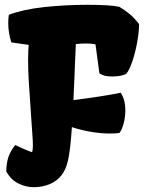

<svg xmlns="http://www.w3.org/2000/svg" viewBox="-20 -777 604 807"><path d="M114.7 -137.2Q118.2 -146.5 118.2 -166.5Q118.2 -180.2 117.7 -187.5Q115.7 -225.1 109.9 -301.8Q104 -381.8 101.1 -432.1Q98.1 -482.4 98.1 -527.3Q98.1 -541 99.1 -565.4L100.6 -588.4L27.8 -598.6Q21.5 -616.7 18.1 -638.4Q14.6 -660.2 14.6 -680.7Q14.6 -696.3 17.1 -714.8Q75.7 -737.3 164.6 -747.1Q253.4 -756.8 348.1 -756.8Q443.8 -756.8 480 -748.5L480.5 -749Q506.8 -733.4 526.6 -716.6Q546.4 -699.7 564.5 -675.8Q564.5 -642.1 556.4 -598.4Q548.3 -554.7 535.9 -518.1Q523.4 -481.4 510.3 -466.3Q498.5 -460.9 484.9 -458.3Q471.2 -455.6 451.7 -455.6Q431.2 -455.6 420.7 -458.5Q410.2 -461.4 397.9 -468.3L381.3 -590.8Q365.2 -594.2 342.3 -594.2Q321.8 -594.2 298.8 -591.8Q297.4 -568.8 295.4 -516.1Q294.4 -477.5 292.5 -441.4L288.6 -356.4Q407.7 -371.1 487.3 -387.2Q506.8 -358.4 506.8 -313Q506.8 -283.2 499 -255.9Q491.2 -228.5 481.9 -218.3Q466.8 -215.8 441.9 -215.8Q404.8 -215.8 362.5 -222.9Q320.3 -230 282.2 -242.7Q279.3 -199.2 274.9 -158.7Q270.5 -120.1 262.9 -91.6Q255.4 -63 239.7 -42Q219.7 -15.6 188.7 -2.9Q157.7 9.8 122.1 9.8Q89.4 9.8 57.9 -5.4Q26.4 -20.5 6.3 -56.6Q6.8 -88.4 14.4 -113.8Q22 -139.2 43.9 -167.5Q60.5 -159.7 77.4 -152.1Q94.2 -144.5 114.7 -137.2Z"/></svg>

Font: Kavoon
Style: Regular
Weight: 400
Designer: Viktoriya Grabowska
Foundry: Viktoriya Grabowska
Version: Version 1.004; ttfautohint (v1.4.1)